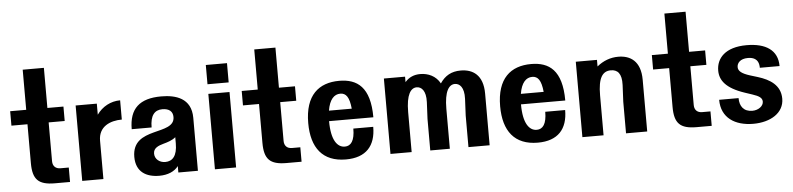

<svg xmlns="http://www.w3.org/2000/svg" viewBox="-44 -951 4926 1192"><g transform="rotate(-5 2418.5 -355.0)"><path d="M120 -138C120 -36 155 0 258 0H352V-90H300C270 -90 252 -108 252 -138V-380H352V-470H252V-720H120V-470H20V-380H120Z M428 0H560V-239C560 -328 634 -358 706 -358V-478C647 -478 594 -449 560 -401V-470H428Z M763 -120C763 -26 827 10 908 10C961 10 1003 -8 1027 -40V0H1149V-330C1149 -454 1051 -480 962 -480C827 -480 762 -421 762 -293H886C886 -367 913 -400 962 -400C1005 -400 1027 -380 1027 -346C1027 -228 763 -312 763 -120ZM952 -72C917 -72 887 -95 887 -130C887 -165 919 -177 951 -186C977 -193 1006 -202 1027 -220V-181C1027 -103 997 -72 952 -72Z M1255 0H1387V-470H1255ZM1255 -530H1387V-650H1255Z M1563 -138C1563 -36 1598 0 1701 0H1795V-90H1743C1713 -90 1695 -108 1695 -138V-380H1795V-470H1695V-720H1563V-470H1463V-380H1563Z M2071 10C2197 10 2257 -59 2257 -177H2133C2133 -101 2109 -70 2071 -70C2025 -70 1987 -116 1987 -235V-236H2263C2263 -425 2183 -480 2071 -480C1944 -480 1857 -409 1857 -235C1857 -81 1926 10 2071 10ZM1992 -301C2003 -370 2033 -400 2071 -400C2107 -400 2127 -373 2134 -301Z M2349 0H2481V-249C2481 -358 2510 -398 2547 -398C2576 -398 2605 -373 2602 -301L2597 -197V0H2719V-249C2719 -358 2748 -398 2785 -398C2814 -398 2843 -373 2840 -301L2835 -197V0H2967V-322C2967 -439 2903 -478 2828 -478C2770 -478 2730 -455 2699 -409C2673 -457 2625 -478 2576 -478C2538 -478 2506 -465 2481 -436V-470H2349Z M3267 10C3393 10 3453 -59 3453 -177H3329C3329 -101 3305 -70 3267 -70C3221 -70 3183 -116 3183 -235V-236H3459C3459 -425 3379 -480 3267 -480C3140 -480 3053 -409 3053 -235C3053 -81 3122 10 3267 10ZM3188 -301C3199 -370 3229 -400 3267 -400C3303 -400 3323 -373 3330 -301Z M3817 0H3949V-322C3949 -439 3885 -478 3810 -478C3761 -478 3716 -461 3677 -429V-470H3545V0H3677V-249C3677 -358 3705 -398 3757 -398C3798 -398 3825 -373 3822 -301L3817 -197Z M4119 -138C4119 -36 4154 0 4257 0H4351V-90H4299C4269 -90 4251 -108 4251 -138V-380H4351V-470H4251V-720H4119V-470H4019V-380H4119Z M4610 10C4717 10 4802 -41 4802 -130C4802 -214 4737 -254 4662 -277L4616 -291C4565 -307 4543 -324 4543 -349C4543 -374 4563 -400 4611 -400C4637 -400 4680 -394 4680 -333H4803C4803 -432 4730 -480 4610 -480C4476 -480 4421 -414 4421 -338C4421 -278 4457 -226 4574 -187L4619 -172C4662 -158 4680 -145 4680 -122C4680 -95 4649 -71 4611 -71C4557 -71 4532 -106 4532 -157H4411C4411 -44 4496 10 4610 10Z"/></g></svg>

Font: Tanklager Original
Style: Regular
Weight: 400
Designer: Ariel Martín Pérez
Foundry: Tunera Type Foundry
Version: Version 1.000;Glyphs 3.3 (3310)